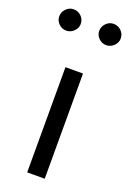

<svg xmlns="http://www.w3.org/2000/svg" viewBox="-165 -862 620 916"><g transform="rotate(20 145.0 -403.5)"><path d="M0 0ZM100 -534H189V0H100ZM-11 -752Q-11 -774 5 -790.5Q21 -807 43 -807Q66 -807 82 -791Q98 -775 98 -752Q98 -731 81.5 -715Q65 -699 43 -699Q21 -699 5 -715Q-11 -731 -11 -752ZM192 -752Q192 -774 208 -790.5Q224 -807 246 -807Q269 -807 285 -791Q301 -775 301 -752Q301 -731 284.5 -715Q268 -699 246 -699Q224 -699 208 -715Q192 -731 192 -752Z"/></g></svg>

Font: Martel Sans
Style: Regular
Weight: 400
Designer: Dan Reynolds and Mathieu Réguer
Foundry: Dan Reynolds and Mathieu Réguer
Version: Version 1.002; ttfautohint (v1.1) -l 5 -r 5 -G 72 -x 0 -D la